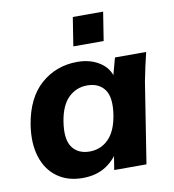

<svg xmlns="http://www.w3.org/2000/svg" viewBox="-82 -795 796 879"><g transform="rotate(-10 316.0 -356.0)"><path d="M232 11Q163 11 114.5 -24Q66 -59 46 -122.5Q26 -186 39 -270Q59 -393 130 -455Q201 -517 299 -517Q360 -517 403.5 -488.5Q447 -460 456 -412L446 -408L473 -507H618Q610 -474 602.5 -440.5Q595 -407 589 -375L530 0H380L396 -99H412Q388 -49 342.5 -19Q297 11 232 11ZM285 -103Q336 -103 372 -138.5Q408 -174 420 -247Q433 -329 406 -366Q379 -403 325 -403Q274 -403 238 -368Q202 -333 190 -260Q177 -178 204 -140.5Q231 -103 285 -103ZM294 -590 315 -723H456L435 -590Z"/></g></svg>

Font: Mulish ExtraLight ExtraBold
Style: Italic
Weight: 800
Italic angle: -9°
Version: Version 3.603